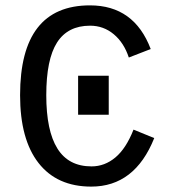

<svg xmlns="http://www.w3.org/2000/svg" viewBox="-20 -689 640 719"><path d="M153.3 -332.5Q153.3 -199.2 195.1 -132.6Q236.8 -65.9 322.8 -65.9Q372.1 -65.9 412.1 -99.4Q452.1 -132.8 480 -203.6L557.6 -171.9Q484.9 9.8 321.8 9.8Q193.4 9.8 124.3 -78.6Q55.2 -167 55.2 -332.5Q55.2 -668.9 316.9 -668.9Q482.4 -668.9 544.4 -505.4L462.4 -473.6Q444.3 -528.8 406 -560.8Q367.7 -592.8 317.4 -592.8Q233.9 -592.8 193.6 -529.8Q153.3 -466.8 153.3 -332.5ZM272.5 -259.3V-405.3H387.2V-259.3Z"/></svg>

Font: Courier New
Style: Regular
Weight: 400
Designer: Steve Matteson
Foundry: Ascender Corporation
Version: Version 2.00.3